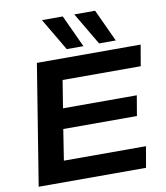

<svg xmlns="http://www.w3.org/2000/svg" viewBox="-99 -1017 949 1099"><g transform="rotate(-10 376.0 -468.0)"><path d="M36 0 149 -700H752L731 -578H277L251 -418H680L660 -301H232L204 -122H681L660 0ZM331 -748 220 -936H341L428 -748ZM519 -748 408 -936H529L616 -748Z"/></g></svg>

Font: Georama Extended SemiBold
Style: Italic
Weight: 600
Width: 7
Italic angle: -9°
Designer: Jean-Baptiste Levee
Foundry: Production Type
Version: Version 1.000